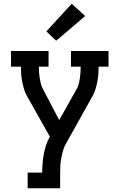

<svg xmlns="http://www.w3.org/2000/svg" viewBox="-20 -803 640 1028"><path d="M128 205V121H206Q206 96 208 71.5Q210 47 214.5 22.5Q219 -2 226.5 -25.5Q234 -49 247 -71L125 -288Q115 -305 109 -325Q103 -345 99 -365Q95 -385 93.5 -405.5Q92 -426 92 -446H39V-530H240V-446H188Q188 -431 189 -416Q190 -401 192.5 -386Q195 -371 198.5 -356Q202 -341 209 -328L297 -160L392 -329Q399 -342 402.5 -356.5Q406 -371 408 -386Q410 -401 411 -416Q412 -431 412 -446H360V-530H561V-446H508Q508 -426 506.5 -405.5Q505 -385 501 -365Q497 -345 491 -325Q485 -305 475 -288L335 -37Q324 -19 318 2Q312 23 308 44Q304 65 303 86.5Q302 108 302 129V205ZM281 -585 228 -635 364 -783 436 -717Z"/></svg>

Font: Iosevka Curly Slab MdEx
Style: Regular
Weight: 500
Width: 7
Monospace: yes
Designer: Belleve Invis
Foundry: Belleve Invis
Version: Version 11.1.0; ttfautohint (v1.8.3)